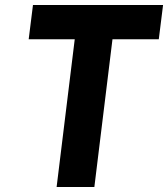

<svg xmlns="http://www.w3.org/2000/svg" viewBox="-20 -733 668 763"><path d="M111 -713 94 -577H277L205 10H355L427 -577H611L628 -713Z"/></svg>

Font: Bluebird
Style: SfBdObl
Weight: 700
Designer: Jasper
Foundry: Cannot Into Space Fonts
Version: Version 0.98